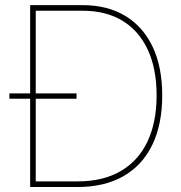

<svg xmlns="http://www.w3.org/2000/svg" viewBox="-20 -748 724 768"><path d="M291 0H112.3V-22.5H291Q392.1 -22.5 462.6 -63.5Q533.2 -104.5 569.8 -181.6Q606.4 -258.8 606.4 -366.2Q606.4 -472.7 571.5 -548.3Q536.6 -624 470.5 -664.6Q404.3 -705.1 309.6 -705.1H112.3V-727.5H309.6Q410.2 -727.5 481.4 -684.3Q552.7 -641.1 590.8 -560.3Q628.9 -479.5 628.9 -366.2Q628.9 -250.5 589.1 -168.5Q549.3 -86.4 473.6 -43.2Q397.9 0 291 0ZM123 -727.5V0H100.6V-727.5ZM17.6 -353V-374.5H286.1V-353Z"/></svg>

Font: Inter 24pt Thin
Style: Regular
Weight: 250
Designer: Rasmus Andersson
Foundry: rsms
Version: Version 4.001;git-66647c0bb